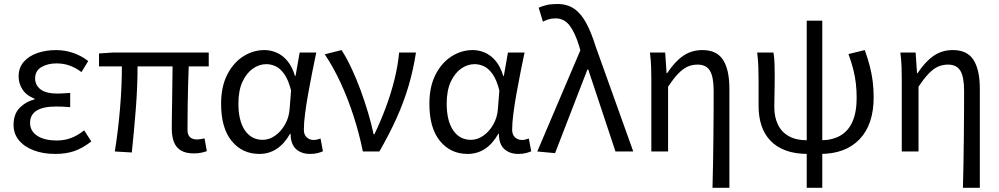

<svg xmlns="http://www.w3.org/2000/svg" viewBox="-20 -744 4908 943"><path d="M251.5 12Q191.4 12 145.2 -5.7Q99 -23.4 72.8 -55.2Q46.6 -87 46.6 -130.5Q46.6 -184.5 77.3 -215.1Q108 -245.7 149.4 -255.7V-259.7Q110.6 -274.1 91 -303.8Q71.4 -333.5 71.4 -368Q71.4 -411.7 96.8 -440.5Q122.2 -469.4 164 -483.7Q205.7 -498 255 -498Q299.7 -498 340.1 -483.9Q380.5 -469.8 413.3 -444.2L380.1 -389.9Q351.6 -411.5 321.9 -422Q292.3 -432.6 257.9 -432.6Q213.3 -432.6 182.9 -414.2Q152.5 -395.8 152.5 -358.6Q152.5 -325.8 179.2 -305.1Q206 -284.4 263.4 -284.4Q278 -284.4 292.2 -285.5Q306.3 -286.6 324.7 -287.6V-217.6Q304.9 -219.6 288.1 -220.2Q271.3 -220.8 254.3 -220.8Q191.1 -220.8 159.4 -200.4Q127.7 -180 127.7 -140.7Q127.7 -100.3 162.7 -77.2Q197.6 -54 259.8 -54Q295 -54 326.9 -65.4Q358.9 -76.7 393.6 -103.8L428.4 -49.2Q384.3 -15.2 343.7 -1.6Q303 12 251.5 12Z M932 9.5Q893.4 9.5 869.4 -4.5Q845.4 -18.6 834.5 -45.9Q823.6 -73.2 823.6 -112.8Q823.6 -131.5 824.1 -166.1Q824.6 -200.6 825.3 -244.2Q826 -287.8 826.5 -333.1Q827 -378.4 827.6 -417.8H655.6Q655.6 -316.1 646.8 -206.4Q638.1 -96.7 627.4 4.9L543.9 0Q560.4 -102.8 569.5 -211.2Q578.6 -319.7 578.6 -417.8H466.3V-481.4L536 -486.1H1005.2V-417.8H906.9Q905.5 -376.8 904 -330Q902.5 -283.1 902 -238.6Q901.5 -194.1 901.2 -159.3Q900.9 -124.4 900.9 -106.8Q900.9 -81.8 913 -70.4Q925.2 -59 948.7 -59Q954.8 -59 964.1 -60.5Q973.4 -62 984.7 -64.3L995.8 -1.5Q984 2.6 968.1 6.1Q952.2 9.5 932 9.5Z M1253.5 12Q1170 12 1117.9 -51.5Q1065.9 -115.1 1065.9 -234.2Q1065.9 -318.1 1095.8 -376.9Q1125.7 -435.7 1174.3 -466.9Q1223 -498.1 1279.1 -498.1Q1309.2 -498.1 1338.4 -485.6Q1367.6 -473.1 1391.3 -445.1Q1414.9 -417.1 1428.8 -370.9H1431.5L1451.8 -486.1H1533.3Q1523.3 -438.1 1512.8 -385.6Q1502.2 -333.1 1493.2 -281.8Q1484.1 -230.4 1478.3 -185.4Q1472.4 -140.4 1472.4 -106.8Q1472.4 -82.4 1486.5 -69.5Q1500.6 -56.5 1520.4 -56.5Q1528.6 -56.5 1537.6 -58.6Q1546.5 -60.7 1554.3 -63.7L1566.1 -0.9Q1556.1 3.5 1540.3 7.8Q1524.6 12 1502.9 12Q1459.9 12 1433.7 -12.1Q1407.5 -36.2 1407.2 -86.8H1404.4Q1348.6 12 1253.5 12ZM1270.2 -57.2Q1302.1 -57.2 1331.2 -77.7Q1360.4 -98.3 1379.9 -132.7Q1399.4 -167.1 1402.3 -207.9L1409.6 -299.5Q1396.2 -352.3 1376.2 -380.3Q1356.2 -408.4 1333.6 -418.6Q1310.9 -428.9 1288.1 -428.9Q1253 -428.9 1221.8 -407Q1190.6 -385 1170.7 -342.1Q1150.9 -299.2 1150.9 -234.9Q1150.9 -150.9 1182.7 -104Q1214.5 -57.2 1270.2 -57.2Z M1762.2 0Q1744.1 -89.2 1716.1 -175.4Q1688.1 -261.6 1652.4 -338.5Q1616.6 -415.4 1575.1 -477.3L1657.6 -498.1Q1682.5 -459.5 1706.3 -408.6Q1730.2 -357.7 1750.9 -301.5Q1771.6 -245.4 1788.1 -189.6Q1804.5 -133.9 1814.9 -84.6H1818.9Q1848.9 -146.8 1874.3 -214.7Q1899.8 -282.6 1917 -351.7Q1934.3 -420.7 1940.2 -486.1H2023Q2010.1 -401.5 1986.9 -322.7Q1963.7 -243.9 1928.2 -164.8Q1892.7 -85.8 1843.3 0Z M2276.5 12Q2193 12 2140.9 -51.5Q2088.9 -115.1 2088.9 -234.2Q2088.9 -318.1 2118.8 -376.9Q2148.7 -435.7 2197.3 -466.9Q2246 -498.1 2302.1 -498.1Q2332.2 -498.1 2361.4 -485.6Q2390.6 -473.1 2414.3 -445.1Q2437.9 -417.1 2451.8 -370.9H2454.5L2474.8 -486.1H2556.3Q2546.3 -438.1 2535.8 -385.6Q2525.2 -333.1 2516.2 -281.8Q2507.1 -230.4 2501.3 -185.4Q2495.4 -140.4 2495.4 -106.8Q2495.4 -82.4 2509.5 -69.5Q2523.6 -56.5 2543.4 -56.5Q2551.6 -56.5 2560.6 -58.6Q2569.5 -60.7 2577.3 -63.7L2589.1 -0.9Q2579.1 3.5 2563.3 7.8Q2547.6 12 2525.9 12Q2482.9 12 2456.7 -12.1Q2430.5 -36.2 2430.2 -86.8H2427.4Q2371.6 12 2276.5 12ZM2293.2 -57.2Q2325.1 -57.2 2354.2 -77.7Q2383.4 -98.3 2402.9 -132.7Q2422.4 -167.1 2425.3 -207.9L2432.6 -299.5Q2419.2 -352.3 2399.2 -380.3Q2379.2 -408.4 2356.6 -418.6Q2333.9 -428.9 2311.1 -428.9Q2276 -428.9 2244.8 -407Q2213.6 -385 2193.7 -342.1Q2173.9 -299.2 2173.9 -234.9Q2173.9 -150.9 2205.7 -104Q2237.5 -57.2 2293.2 -57.2Z M2706.2 8.2 2618.8 0 2830.3 -496.7 2824.5 -517.6Q2804 -584.4 2777.3 -619.1Q2750.6 -653.7 2709.1 -653.7Q2688.9 -653.7 2674.5 -649.1Q2660 -644.5 2646.5 -637.7L2625.6 -706.2Q2643.1 -714.1 2664.5 -719.2Q2685.8 -724.4 2717.7 -724.4Q2766.1 -724.4 2800.1 -700.9Q2834.2 -677.4 2859.4 -630.4Q2884.6 -583.5 2906.2 -513.9L3090.3 0H3002.9L2869.1 -402.8H2865.1Z M3479.4 178.5Q3480.8 119.3 3482.1 57.3Q3483.3 -4.7 3483.8 -66.4Q3484.4 -128.2 3484.8 -186.6Q3485.1 -245.1 3485.1 -297.4Q3485.1 -365.6 3467 -396.1Q3449 -426.7 3406.1 -426.7Q3379.4 -426.7 3356.8 -416.5Q3334.2 -406.4 3311.3 -382.6Q3288.4 -358.9 3261.3 -318.1V0H3179V-352.6Q3179 -382 3178 -414.9Q3176.9 -447.9 3172.1 -486.1H3247L3253.9 -384.6H3256.6Q3294.2 -441.5 3335.4 -469.8Q3376.6 -498.1 3430.1 -498.1Q3500.5 -498.1 3531.5 -449.5Q3562.4 -401 3562.4 -308V178.5Z M3947.9 12Q3885.1 12 3839.4 -4.9Q3793.7 -21.8 3764 -53Q3734.2 -84.3 3720 -127.3Q3705.7 -170.2 3705.7 -222.8V-352.6Q3705.7 -382 3704.6 -414.9Q3703.6 -447.9 3698.8 -486.1H3778.8Q3782.9 -461.1 3784 -433Q3785 -404.9 3785 -372.7Q3785 -345.9 3784.5 -315.9Q3784 -285.9 3783.5 -259.7Q3783 -233.5 3783 -217.9Q3783 -168.9 3800.8 -132Q3818.6 -95.2 3854.5 -75.1Q3890.3 -55 3945.5 -55ZM4008.8 12 4010 -55Q4066.5 -55 4106.3 -77.4Q4146 -99.7 4166.7 -146Q4187.4 -192.4 4187.4 -263.5Q4187.4 -299.7 4183.7 -332.7Q4180.1 -365.7 4171.4 -400.9Q4162.7 -436 4147.2 -478.5L4227.3 -498.1Q4242.1 -457.4 4251.7 -420.2Q4261.2 -383 4266.1 -345.8Q4270.9 -308.6 4270.9 -266.1Q4270.9 -132.5 4201.9 -60.3Q4132.9 12 4008.8 12ZM3942.2 178.5V-642.4H4018.6V178.5Z M4709.4 178.5Q4710.8 119.3 4712.1 57.3Q4713.3 -4.7 4713.8 -66.4Q4714.4 -128.2 4714.8 -186.6Q4715.1 -245.1 4715.1 -297.4Q4715.1 -365.6 4697 -396.1Q4679 -426.7 4636.1 -426.7Q4609.4 -426.7 4586.8 -416.5Q4564.2 -406.4 4541.3 -382.6Q4518.4 -358.9 4491.3 -318.1V0H4409V-352.6Q4409 -382 4408 -414.9Q4406.9 -447.9 4402.1 -486.1H4477L4483.9 -384.6H4486.6Q4524.2 -441.5 4565.4 -469.8Q4606.6 -498.1 4660.1 -498.1Q4730.5 -498.1 4761.5 -449.5Q4792.4 -401 4792.4 -308V178.5Z"/></svg>

Font: Source Sans 3 VF
Style: Regular
Weight: 200
Designer: Paul D. Hunt
Foundry: Adobe
Version: Version 3.046;hotconv 1.0.118;makeotfexe 2.5.65603